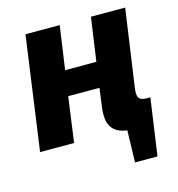

<svg xmlns="http://www.w3.org/2000/svg" viewBox="-103 -621 804 867"><g transform="rotate(-15 299.0 -187.5)"><path d="M560 -531H400L371 -328H225L254 -531H94L20 0H179L208 -211H354L342 -120C340 -109 340 -99 340 -89C340 -35 364 -1 426 7L422 156H527L565 -110H548C509 -111 502 -126 509 -174Z"/></g></svg>

Font: Fira Sans OT
Style: Bold Italic
Weight: 700
Italic angle: -8°
Designer: Carrois Corporate & Edenspiekermann
Foundry: Carrois Corporate GbR & Edenspiekermann AG
Version: Version 2.001